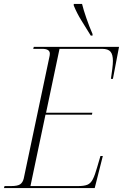

<svg xmlns="http://www.w3.org/2000/svg" viewBox="-33 -951 622 971"><path d="M-13 0 -10 -10H23Q56 -10 69 -19Q82 -28 87 -48L217 -664Q219 -672 219 -680Q219 -704 180 -704H135L138 -714H569L538 -552H528Q532 -580 535 -603.5Q538 -627 538 -643Q538 -675 526 -689.5Q514 -704 483 -704H268L200 -381H434L432 -371H197L121 -10H362Q393 -10 409.5 -17Q426 -24 436.5 -44.5Q447 -65 458 -104L475 -162H487L446 0ZM426 -771Q400 -813 378 -848.5Q356 -884 340 -923V-931H382Q389 -902 403.5 -860Q418 -818 435 -779V-771Z"/></svg>

Font: Noto Serif Display SemiCondensed ExtraLight
Style: Italic
Weight: 200
Width: 4
Italic angle: -12°
Designer: Monotype Design Team
Foundry: Monotype Imaging Inc.
Version: Version 2.009